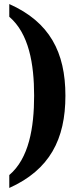

<svg xmlns="http://www.w3.org/2000/svg" viewBox="-20 -792 391 951"><path d="M26 75V139C226 49 304 -102 304 -318C304 -533 226 -683 26 -772V-709C123 -626 149 -476 149 -318C149 -159 123 -7 26 75Z"/></svg>

Font: Noto Serif Thai ExtraCondensed ExtraBold
Style: Regular
Weight: 800
Width: 2
Designer: Monotype Design Team
Foundry: Monotype Imaging Inc.
Version: Version 2.002